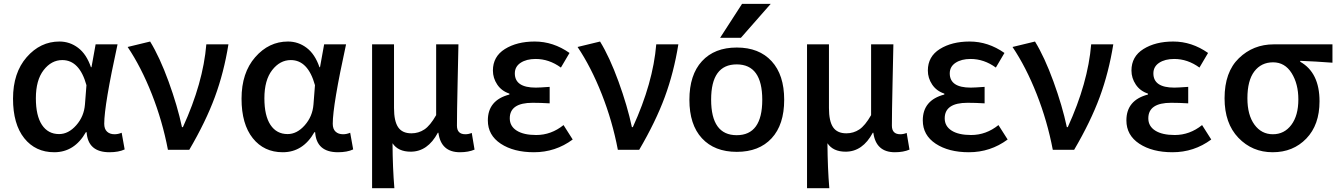

<svg xmlns="http://www.w3.org/2000/svg" viewBox="-20 -781 6979 1001"><path d="M262.7 12.7Q165 12.7 106.4 -60.5Q47.9 -133.8 47.9 -266.6Q47.9 -401.4 119.1 -482.9Q190.4 -564.5 290 -564.5Q343.8 -564.5 387.2 -531.7Q430.7 -499 454.1 -430.7H457L478.5 -549.8H592.8Q523.4 -232.4 523.4 -135.7Q523.4 -108.4 538.1 -94.7Q552.7 -81.1 577.1 -81.1Q595.7 -81.1 614.3 -88.9L629.9 -2Q598.6 12.7 550.8 12.7Q438.5 12.7 431.6 -91.8H427.7Q368.2 12.7 262.7 12.7ZM288.1 -82Q336.9 -82 377.4 -127.9Q418 -173.8 422.9 -236.3L430.7 -336.9Q394.5 -467.8 304.7 -467.8Q248 -467.8 207.5 -415.5Q167 -363.3 167 -268.6Q167 -177.7 198.7 -129.9Q230.5 -82 288.1 -82Z M966.8 0H855.5Q827.1 -149.4 771.5 -290.5Q715.8 -431.6 645.5 -536.1L762.7 -564.5Q812.5 -483.4 858.9 -356Q905.3 -228.5 928.7 -118.2H933.6Q1039.1 -348.6 1055.7 -549.8H1170.9Q1147.5 -403.3 1100.1 -274.9Q1052.7 -146.5 966.8 0Z M1454.1 12.7Q1356.4 12.7 1297.9 -60.5Q1239.3 -133.8 1239.3 -266.6Q1239.3 -401.4 1310.5 -482.9Q1381.8 -564.5 1481.4 -564.5Q1535.2 -564.5 1578.6 -531.7Q1622.1 -499 1645.5 -430.7H1648.4L1669.9 -549.8H1784.2Q1714.8 -232.4 1714.8 -135.7Q1714.8 -108.4 1729.5 -94.7Q1744.1 -81.1 1768.6 -81.1Q1787.1 -81.1 1805.7 -88.9L1821.3 -2Q1790 12.7 1742.2 12.7Q1629.9 12.7 1623 -91.8H1619.1Q1559.6 12.7 1454.1 12.7ZM1479.5 -82Q1528.3 -82 1568.8 -127.9Q1609.4 -173.8 1614.3 -236.3L1622.1 -336.9Q1585.9 -467.8 1496.1 -467.8Q1439.5 -467.8 1398.9 -415.5Q1358.4 -363.3 1358.4 -268.6Q1358.4 -177.7 1390.1 -129.9Q1421.9 -82 1479.5 -82Z M1919.9 200.2V-549.8H2034.2V-217.8Q2034.2 -149.4 2055.7 -117.7Q2077.1 -85.9 2125 -85.9Q2162.1 -85.9 2192.4 -106Q2222.7 -126 2253.9 -180.7V-549.8H2370.1Q2369.1 -497.1 2365.7 -345.2Q2362.3 -193.4 2362.3 -126Q2362.3 -81.1 2406.2 -81.1Q2422.9 -81.1 2439.5 -87.9L2454.1 -1Q2421.9 12.7 2377.9 12.7Q2279.3 12.7 2265.6 -88.9H2262.7Q2210 9.8 2121.1 9.8Q2055.7 9.8 2026.4 -34.2Q2027.3 97.7 2036.1 200.2Z M2763.7 12.7Q2658.2 12.7 2590.8 -31.7Q2523.4 -76.2 2523.4 -153.3Q2523.4 -258.8 2635.7 -288.1V-293Q2594.7 -306.6 2572.3 -340.3Q2549.8 -374 2549.8 -413.1Q2549.8 -486.3 2612.3 -525.4Q2674.8 -564.5 2767.6 -564.5Q2864.3 -564.5 2949.2 -504.9L2904.3 -428.7Q2842.8 -473.6 2772.5 -473.6Q2724.6 -473.6 2694.3 -453.6Q2664.1 -433.6 2664.1 -398.4Q2664.1 -324.2 2773.4 -324.2Q2791 -324.2 2845.7 -328.1V-242.2Q2797.9 -245.1 2756.8 -245.1Q2637.7 -245.1 2637.7 -164.1Q2637.7 -123 2673.8 -100.1Q2710 -77.1 2775.4 -77.1Q2853.5 -77.1 2918 -128.9L2965.8 -53.7Q2876 12.7 2763.7 12.7Z M3312.5 0H3201.2Q3172.9 -149.4 3117.2 -290.5Q3061.5 -431.6 2991.2 -536.1L3108.4 -564.5Q3158.2 -483.4 3204.6 -356Q3251 -228.5 3274.4 -118.2H3279.3Q3384.8 -348.6 3401.4 -549.8H3516.6Q3493.2 -403.3 3445.8 -274.9Q3398.4 -146.5 3312.5 0Z M3687.5 -261.7Q3687.5 -76.2 3820.8 -76.2Q3954.1 -76.2 3954.1 -260.7Q3954.1 -445.3 3820.8 -445.3Q3687.5 -445.3 3687.5 -261.7ZM3998 -760.7 3842.8 -584H3734.4L3848.6 -760.7ZM3574.2 -260.7Q3574.2 -390.6 3639.6 -461.9Q3705.1 -533.2 3821.3 -533.2Q3937.5 -533.2 4002.9 -461.9Q4068.4 -390.6 4068.4 -260.7Q4068.4 -130.9 4002.9 -60.1Q3937.5 10.7 3821.3 10.7Q3705.1 10.7 3639.6 -60.1Q3574.2 -130.9 3574.2 -260.7Z M4187.5 200.2V-549.8H4301.8V-217.8Q4301.8 -149.4 4323.2 -117.7Q4344.7 -85.9 4392.6 -85.9Q4429.7 -85.9 4460 -106Q4490.2 -126 4521.5 -180.7V-549.8H4637.7Q4636.7 -497.1 4633.3 -345.2Q4629.9 -193.4 4629.9 -126Q4629.9 -81.1 4673.8 -81.1Q4690.4 -81.1 4707 -87.9L4721.7 -1Q4689.5 12.7 4645.5 12.7Q4546.9 12.7 4533.2 -88.9H4530.3Q4477.5 9.8 4388.7 9.8Q4323.2 9.8 4293.9 -34.2Q4294.9 97.7 4303.7 200.2Z M5031.2 12.7Q4925.8 12.7 4858.4 -31.7Q4791 -76.2 4791 -153.3Q4791 -258.8 4903.3 -288.1V-293Q4862.3 -306.6 4839.8 -340.3Q4817.4 -374 4817.4 -413.1Q4817.4 -486.3 4879.9 -525.4Q4942.4 -564.5 5035.2 -564.5Q5131.8 -564.5 5216.8 -504.9L5171.9 -428.7Q5110.4 -473.6 5040 -473.6Q4992.2 -473.6 4961.9 -453.6Q4931.6 -433.6 4931.6 -398.4Q4931.6 -324.2 5041 -324.2Q5058.6 -324.2 5113.3 -328.1V-242.2Q5065.4 -245.1 5024.4 -245.1Q4905.3 -245.1 4905.3 -164.1Q4905.3 -123 4941.4 -100.1Q4977.5 -77.1 5043 -77.1Q5121.1 -77.1 5185.5 -128.9L5233.4 -53.7Q5143.6 12.7 5031.2 12.7Z M5580.1 0H5468.8Q5440.4 -149.4 5384.8 -290.5Q5329.1 -431.6 5258.8 -536.1L5376 -564.5Q5425.8 -483.4 5472.2 -356Q5518.6 -228.5 5542 -118.2H5546.9Q5652.3 -348.6 5668.9 -549.8H5784.2Q5760.7 -403.3 5713.4 -274.9Q5666 -146.5 5580.1 0Z M6092.8 12.7Q5987.3 12.7 5919.9 -31.7Q5852.5 -76.2 5852.5 -153.3Q5852.5 -258.8 5964.8 -288.1V-293Q5923.8 -306.6 5901.4 -340.3Q5878.9 -374 5878.9 -413.1Q5878.9 -486.3 5941.4 -525.4Q6003.9 -564.5 6096.7 -564.5Q6193.4 -564.5 6278.3 -504.9L6233.4 -428.7Q6171.9 -473.6 6101.6 -473.6Q6053.7 -473.6 6023.4 -453.6Q5993.2 -433.6 5993.2 -398.4Q5993.2 -324.2 6102.5 -324.2Q6120.1 -324.2 6174.8 -328.1V-242.2Q6127 -245.1 6085.9 -245.1Q5966.8 -245.1 5966.8 -164.1Q5966.8 -123 6002.9 -100.1Q6039.1 -77.1 6104.5 -77.1Q6182.6 -77.1 6247.1 -128.9L6294.9 -53.7Q6205.1 12.7 6092.8 12.7Z M6364.3 -268.6Q6364.3 -405.3 6439 -477.5Q6513.7 -549.8 6621.1 -549.8H6926.8V-454.1Q6837.9 -460.9 6758.8 -463.9V-459Q6859.4 -402.3 6859.4 -252.9Q6859.4 -129.9 6790.5 -58.6Q6721.7 12.7 6615.2 12.7Q6508.8 12.7 6436.5 -62.5Q6364.3 -137.7 6364.3 -268.6ZM6749 -262.7Q6749 -343.8 6713.9 -399.9Q6678.7 -456.1 6617.2 -456.1Q6555.7 -456.1 6519.5 -408.7Q6483.4 -361.3 6483.4 -268.6Q6483.4 -181.6 6520 -131.3Q6556.6 -81.1 6616.2 -81.1Q6675.8 -81.1 6712.4 -129.9Q6749 -178.7 6749 -262.7Z"/></svg>

Font: Gen Shin Gothic Medium
Style: Regular
Weight: 500
Designer: [Source Han Sans]
Ryoko NISHIZUKA  (kana & ideographs); Paul D. Hunt (Latin, Greek & Cyrillic); Wenlong ZHANG  (bopomofo
Version: Version 1.002.20150607